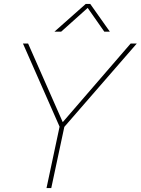

<svg xmlns="http://www.w3.org/2000/svg" viewBox="-20 -950 711 970"><path d="M671 -730H640L297 -333L122 -730H96L281 -310L215 0H239L305 -309ZM255 -790H289L423 -910L507 -790H535L436 -930H413Z"/></svg>

Font: Nacelle Thin
Style: Italic
Weight: 100
Italic angle: -12°
Designer: Sora Sagano
Foundry: Sora Sagano
Version: Version 1.000;FEAKit 1.0